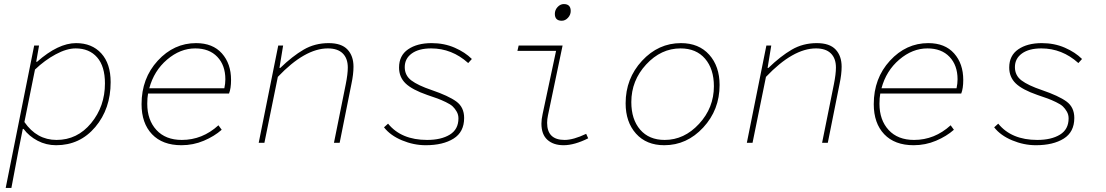

<svg xmlns="http://www.w3.org/2000/svg" viewBox="-20 -702 5440 944"><path d="M8 222 148 -478H172L158 -398H162Q266 -490 354 -490Q432 -490 478 -439.5Q524 -389 524 -298Q524 -167 448.5 -77.5Q373 12 256 12Q207 12 165 -10Q123 -32 96 -68H92L70 42L36 222ZM258 -14Q360 -14 428 -96.5Q496 -179 496 -292Q496 -376 457.5 -420Q419 -464 352 -464Q308 -464 254 -435Q200 -406 152 -360L100 -102Q161 -14 258 -14Z M872 12Q779 12 727.5 -42Q676 -96 676 -190Q676 -317 755.5 -403.5Q835 -490 944 -490Q1026 -490 1071 -439.5Q1116 -389 1116 -309Q1116 -267 1106 -242H708Q704 -221 704 -192Q704 -112 749 -63Q794 -14 874 -14Q975 -14 1054 -86L1070 -64Q1034 -32 982 -10Q930 12 872 12ZM940 -464Q866 -464 801.5 -409Q737 -354 714 -268H1083Q1088 -291 1088 -312Q1088 -381 1048.5 -422.5Q1009 -464 940 -464Z M1252 0 1348 -478H1372L1354 -368H1358Q1418 -426 1473 -458Q1528 -490 1596 -490Q1659 -490 1688.5 -458.5Q1718 -427 1718 -374Q1718 -337 1708 -290L1650 0H1622L1680 -288Q1690 -338 1690 -370Q1690 -415 1665 -439.5Q1640 -464 1592 -464Q1479 -464 1346 -324L1280 0Z M2073 12Q2014 12 1956.5 -12Q1899 -36 1868 -76L1888 -94Q1953 -14 2080 -14Q2149 -14 2191.5 -40Q2234 -66 2234 -120Q2234 -138 2225.5 -153Q2217 -168 2206 -178.5Q2195 -189 2172 -200Q2149 -211 2131.5 -217.5Q2114 -224 2081 -235Q2006 -261 1974 -292Q1942 -323 1942 -370Q1942 -429 1986.5 -459.5Q2031 -490 2102 -490Q2164 -490 2215.5 -467.5Q2267 -445 2300 -412L2282 -392Q2202 -464 2100 -464Q2039 -464 2004.5 -439Q1970 -414 1970 -372Q1970 -331 2002.5 -306.5Q2035 -282 2103 -259Q2185 -231 2223.5 -203Q2262 -175 2262 -122Q2262 -53 2210 -20.5Q2158 12 2073 12Z M2751 12Q2701 12 2671.5 -14.5Q2642 -41 2642 -94Q2642 -115 2648 -142L2714 -452H2524L2530 -478H2746L2674 -134Q2670 -115 2670 -98Q2670 -14 2756 -14Q2799 -14 2862 -44L2872 -22Q2804 12 2751 12ZM2742 -600Q2708 -600 2708 -634Q2708 -653 2721.5 -667.5Q2735 -682 2752 -682Q2786 -682 2786 -648Q2786 -629 2772.5 -614.5Q2759 -600 2742 -600Z M3246 12Q3158 12 3107 -45Q3056 -102 3056 -194Q3056 -316 3136.5 -403Q3217 -490 3328 -490Q3416 -490 3467 -433Q3518 -376 3518 -284Q3518 -162 3437.5 -75Q3357 12 3246 12ZM3248 -14Q3344 -14 3417 -93Q3490 -172 3490 -278Q3490 -363 3446.5 -413.5Q3403 -464 3326 -464Q3230 -464 3157 -385Q3084 -306 3084 -200Q3084 -115 3127.5 -64.5Q3171 -14 3248 -14Z M3652 0 3748 -478H3772L3754 -368H3758Q3818 -426 3873 -458Q3928 -490 3996 -490Q4059 -490 4088.5 -458.5Q4118 -427 4118 -374Q4118 -337 4108 -290L4050 0H4022L4080 -288Q4090 -338 4090 -370Q4090 -415 4065 -439.5Q4040 -464 3992 -464Q3879 -464 3746 -324L3680 0Z M4472 12Q4379 12 4327.5 -42Q4276 -96 4276 -190Q4276 -317 4355.5 -403.5Q4435 -490 4544 -490Q4626 -490 4671 -439.5Q4716 -389 4716 -309Q4716 -267 4706 -242H4308Q4304 -221 4304 -192Q4304 -112 4349 -63Q4394 -14 4474 -14Q4575 -14 4654 -86L4670 -64Q4634 -32 4582 -10Q4530 12 4472 12ZM4540 -464Q4466 -464 4401.5 -409Q4337 -354 4314 -268H4683Q4688 -291 4688 -312Q4688 -381 4648.5 -422.5Q4609 -464 4540 -464Z M5073 12Q5014 12 4956.5 -12Q4899 -36 4868 -76L4888 -94Q4953 -14 5080 -14Q5149 -14 5191.5 -40Q5234 -66 5234 -120Q5234 -138 5225.5 -153Q5217 -168 5206 -178.5Q5195 -189 5172 -200Q5149 -211 5131.5 -217.5Q5114 -224 5081 -235Q5006 -261 4974 -292Q4942 -323 4942 -370Q4942 -429 4986.5 -459.5Q5031 -490 5102 -490Q5164 -490 5215.5 -467.5Q5267 -445 5300 -412L5282 -392Q5202 -464 5100 -464Q5039 -464 5004.5 -439Q4970 -414 4970 -372Q4970 -331 5002.5 -306.5Q5035 -282 5103 -259Q5185 -231 5223.5 -203Q5262 -175 5262 -122Q5262 -53 5210 -20.5Q5158 12 5073 12Z"/></svg>

Font: TypoPRO Source Code Pro
Style: Italic
Weight: 200
Italic angle: -11°
Monospace: yes
Designer: Paul D. Hunt, Teo Tuominen
Foundry: Adobe Systems Incorporated
Version: Version 1.030;PS 1.0;hotconv 1.0.84;makeotf.lib2.5.63406